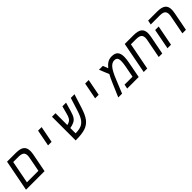

<svg xmlns="http://www.w3.org/2000/svg" viewBox="370 -2033 3461 3461"><g transform="rotate(-45 2100.5 -302.0)"><path d="M486.8 0H14.2L129.9 -599.1H352.1Q463.9 -599.1 513.9 -560.8Q564 -522.5 564 -438Q564 -398.4 555.2 -351.1ZM204.1 -516.1 120.1 -83H413.1L464.8 -352.1Q472.2 -388.7 472.2 -413.1Q472.2 -467.3 440.7 -491.7Q409.2 -516.1 335 -516.1Z M920.9 -599.1H1011.2L950.2 -284.2H859.9Z M1365.2 -297.9Q1423.8 -310.1 1452.1 -341.8Q1480.5 -373.5 1498 -439.9L1541 -599.1H1634.3L1588.4 -439Q1564 -352.5 1536.9 -312Q1509.8 -271.5 1465.8 -251Q1421.9 -230.5 1365.2 -221.2V-86.9Q1455.6 -86.9 1510.7 -110.4Q1565.9 -133.8 1603.8 -187.3Q1641.6 -240.7 1674.3 -342.8L1755.4 -599.1H1849.1L1769 -346.2Q1722.7 -198.2 1668.7 -127.2Q1614.7 -56.2 1527.3 -25.6Q1439.9 4.9 1275.4 4.9V-599.1H1365.2Z M2121.1 -599.1H2211.4L2150.4 -284.2H2060.1Z M2804.2 -608.9Q2886.7 -608.9 2924.1 -568.4Q2961.4 -527.8 2961.4 -441.9Q2961.4 -383.8 2946.3 -308.1L2887.2 0H2593.3L2609.4 -83H2812.5L2853.5 -296.9Q2868.2 -377.9 2868.2 -424.8Q2868.2 -478.5 2849.4 -501.7Q2830.6 -524.9 2787.6 -524.9Q2728 -524.9 2678 -465.1Q2627.9 -405.3 2567.4 -254.9L2463.4 0H2366.2L2478.5 -262.2Q2513.7 -346.2 2550.3 -411.1L2473.6 -599.1H2572.3L2610.4 -500Q2659.2 -559.6 2703.9 -584.2Q2748.5 -608.9 2804.2 -608.9Z M3472.7 -413.1Q3472.7 -467.3 3441.2 -491.7Q3409.7 -516.1 3335.4 -516.1H3204.6L3104.5 0H3014.6L3130.4 -599.1H3352.5Q3463.4 -599.1 3514.4 -561.5Q3565.4 -523.9 3565.4 -438Q3565.4 -406.2 3555.7 -351.1L3487.3 0H3397.5L3465.3 -352.1Q3472.7 -384.3 3472.7 -413.1Z M3710.4 0H3620.6L3695.8 -389.2H3785.6ZM4090.8 0H4000.5L4068.4 -352.1Q4075.7 -384.3 4075.7 -413.1Q4075.7 -467.3 4044.2 -491.7Q4012.7 -516.1 3938.5 -516.1H3710.4L3726.6 -599.1H3955.6Q4066.4 -599.1 4117.4 -561.5Q4168.5 -523.9 4168.5 -438Q4168.5 -406.2 4158.7 -351.1Z"/></g></svg>

Font: Cousine
Style: Italic
Weight: 400
Italic angle: -12°
Monospace: yes
Designer: Steve Matteson
Foundry: Monotype Imaging Inc.
Version: Version 1.21